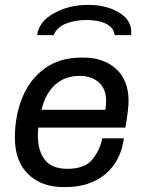

<svg xmlns="http://www.w3.org/2000/svg" viewBox="-20 -757 596 787"><path d="M507 -344Q507 -309 494 -234H137Q135 -212 135 -202Q135 -139 164 -102Q193 -65 256 -65Q329 -65 360 -105Q391 -145 399 -190H488Q475 -96 411.5 -43Q348 10 246 10H242Q150 10 95.5 -43Q41 -96 41 -193Q41 -282 71.5 -357Q102 -432 163.5 -476.5Q225 -521 314 -521H321Q406 -521 456.5 -474Q507 -427 507 -344ZM150 -307H412Q415 -327 415 -343Q415 -393 385 -419.5Q355 -446 306 -446Q248 -446 207.5 -411Q167 -376 150 -307ZM518 -626Q518 -617 517 -613H450Q446 -644 415 -659.5Q384 -675 334 -675Q285 -675 248.5 -659.5Q212 -644 200 -613H132Q140 -669 201.5 -703Q263 -737 341 -737Q415 -737 466.5 -706.5Q518 -676 518 -626Z"/></svg>

Font: Chivo
Style: Italic
Weight: 400
Italic angle: -8.05°
Designer: Hector Gatti
Foundry: Omnibus-Type
Version: Version 1.007